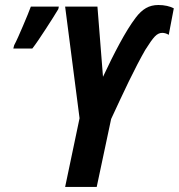

<svg xmlns="http://www.w3.org/2000/svg" viewBox="-20 -740 708 760"><path d="M237.8 0 294.9 -272 237.8 -713.9H365.7L387.7 -436Q404.3 -471.7 420.9 -504.9Q437.5 -538.1 453.9 -568.4Q470.2 -598.6 486.1 -624.3Q502 -649.9 517.1 -669.9Q536.6 -695.8 557.9 -708Q579.1 -720.2 606.9 -720.2Q625 -720.2 641.1 -716.6Q657.2 -712.9 668 -707L647.9 -602.1Q641.6 -606 635.3 -607.9Q628.9 -609.9 622.1 -609.9Q606.4 -609.9 592.8 -595.5Q579.1 -581.1 554.7 -542Q539.6 -515.6 523.2 -484.1Q506.8 -452.6 490 -418Q473.1 -383.3 455.6 -345.7Q438 -308.1 419.9 -269L362.8 0ZM32.7 -547.9 36.1 -561Q42.5 -572.8 51.8 -593.5Q61 -614.3 71 -637.5Q81.1 -660.6 89.4 -681.4Q97.7 -702.1 102.1 -713.9H212.9L210.9 -704.1Q202.6 -690.4 189.5 -669.4Q176.3 -648.4 161.1 -625.2Q146 -602.1 132.1 -581.5Q118.2 -561 107.9 -547.9Z"/></svg>

Font: Open Sans Condensed
Style: Italic
Weight: 400
Width: 3
Italic angle: -12°
Designer: Monotype Design Team
Foundry: Monotype Imaging Inc.
Version: Version 3.000